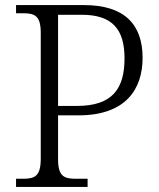

<svg xmlns="http://www.w3.org/2000/svg" viewBox="-20 -734 625 754"><path d="M43 0H324V-32H278C232 -32 208 -41 208 -109V-281H288C475 -281 540 -385 540 -507C540 -637 470 -714 310 -714H43V-682H70C117 -682 140 -672 140 -605V-111C140 -42 117 -32 70 -32H43ZM282 -318H208V-676H301C422 -676 469 -618 469 -505C469 -386 422 -318 282 -318Z"/></svg>

Font: Noto Serif Tamil Light
Style: Italic
Weight: 300
Italic angle: -12°
Designer: Indian Type Foundry, Tom Grace, and the Monotype Design Team
Foundry: Monotype Imaging Inc.
Version: Version 2.003